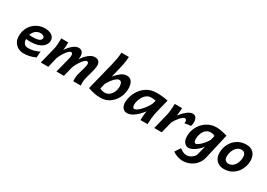

<svg xmlns="http://www.w3.org/2000/svg" viewBox="7 -1795 4228 3042"><g transform="rotate(30 2120.5 -273.5)"><path d="M494.6 -147.9 486.8 -36.1Q427.7 -9.8 378.2 1.2Q328.6 12.2 271.5 12.2Q216.8 12.2 171.6 -12.5Q126.5 -37.1 99.4 -82.5Q72.3 -127.9 72.3 -189.5Q72.3 -260.3 96.4 -317.9Q120.6 -375.5 162.8 -417Q205.1 -458.5 259.8 -480.7Q314.5 -502.9 375.5 -502.9Q457.5 -502.9 503.4 -467.5Q549.3 -432.1 549.3 -377.9Q549.3 -331.5 518.8 -291.3Q488.3 -251 427.7 -226.3Q367.2 -201.7 277.8 -201.7Q257.8 -201.7 231.7 -203.1Q205.6 -204.6 180.4 -207.3Q155.3 -210 138.2 -213.4V-297.9Q209.5 -283.2 260.3 -283.2Q349.6 -283.2 387 -301.8Q424.3 -320.3 424.3 -351.6Q424.3 -374.5 404.3 -387.9Q384.3 -401.4 348.1 -401.4Q309.1 -401.4 274.2 -379.2Q239.3 -356.9 217.5 -314.2Q195.8 -271.5 195.8 -209Q195.8 -161.1 219 -128.9Q242.2 -96.7 296.9 -96.7Q344.7 -96.7 393.8 -108.9Q442.9 -121.1 494.6 -147.9Z M1316.4 0H1179.7Q1177.7 -11.2 1176.8 -22.9Q1175.8 -34.7 1175.8 -46.4Q1175.8 -73.2 1180.2 -100.1Q1184.1 -123 1193.4 -156Q1202.6 -189 1213.1 -224.6Q1223.6 -260.3 1231.2 -292Q1238.8 -323.7 1238.8 -344.7Q1238.8 -365.2 1231.7 -374.8Q1224.6 -384.3 1205.1 -384.3Q1190.4 -384.3 1169.7 -365.5Q1148.9 -346.7 1126.7 -316.4Q1104.5 -286.1 1084.7 -250.5Q1064.9 -214.8 1051.8 -180.7L1006.8 0H870.1L930.7 -235.8Q935.5 -254.9 942.4 -283.9Q949.2 -313 949.2 -335.9Q949.2 -355.5 942.6 -369.9Q936 -384.3 917 -384.3Q902.3 -384.3 881.1 -365.2Q859.9 -346.2 837.4 -315.7Q814.9 -285.2 795.4 -249.5Q775.9 -213.9 764.6 -180.7L721.2 0H584.5L658.2 -297.4Q667.5 -334.5 670.9 -381.3Q674.3 -428.2 674.3 -460Q674.3 -485.4 672.9 -493.2H799.8Q802.2 -483.4 802.2 -466.3Q802.2 -450.2 800.5 -422.6Q798.8 -395 793 -349.1Q839.4 -420.9 891.8 -461.9Q944.3 -502.9 990.2 -502.9Q1036.6 -502.9 1058.8 -473.1Q1081.1 -443.4 1081.1 -389.6Q1081.1 -366.7 1077.6 -344.2Q1104 -386.2 1137.9 -422.4Q1171.9 -458.5 1210 -480.7Q1248 -502.9 1286.1 -502.9Q1383.8 -502.9 1383.8 -401.4Q1383.8 -373.5 1375 -332.5Q1366.2 -291.5 1354 -247.8Q1341.8 -204.1 1331.5 -167.2Q1321.3 -130.4 1318.4 -111.3Q1315.9 -94.2 1314.5 -77.6Q1313 -61 1313 -43.9Q1313 -20 1316.4 0Z M1630.4 -210.9 1606.9 -116.2Q1631.8 -103 1655.3 -97.4Q1678.7 -91.8 1703.1 -91.8Q1729.5 -91.8 1753.4 -103.3Q1777.3 -114.7 1796.9 -134.3Q1824.2 -161.6 1840.6 -201.9Q1856.9 -242.2 1856.9 -288.1Q1856.9 -330.1 1843.5 -357.2Q1830.1 -384.3 1799.8 -384.3Q1774.9 -384.3 1744.1 -359.1Q1713.4 -334 1683.3 -294.2Q1653.3 -254.4 1630.4 -210.9ZM1612.3 -773.9H1749Q1749 -747.1 1743.4 -705.6Q1737.8 -664.1 1729 -618.9Q1720.2 -573.7 1710.4 -534.7L1669.4 -369.1Q1714.4 -424.3 1765.4 -463.6Q1816.4 -502.9 1876 -502.9Q1932.1 -502.9 1963.6 -458.5Q1995.1 -414.1 1995.1 -328.1Q1995.1 -274.9 1978.5 -221.9Q1961.9 -168.9 1930.4 -123Q1898.9 -77.1 1855 -44.4Q1819.3 -18.1 1776.6 -2.9Q1733.9 12.2 1684.6 12.2Q1613.8 12.2 1557.4 -0.7Q1501 -13.7 1448.7 -31.2L1574.2 -534.7Q1587.9 -588.4 1600.1 -654.5Q1612.3 -720.7 1612.3 -773.9Z M2537.6 0H2407.7Q2407.7 -22 2409.7 -58.8Q2411.6 -95.7 2417 -131.3L2422.9 -168.9Q2392.1 -127.4 2350.8 -85.7Q2309.6 -43.9 2261.7 -15.9Q2213.9 12.2 2162.6 12.2Q2115.2 12.2 2085.7 -24.4Q2056.2 -61 2056.2 -126Q2056.2 -165 2067.4 -209.5Q2086.4 -286.6 2132.3 -353.5Q2178.2 -420.4 2250.5 -461.7Q2322.8 -502.9 2421.4 -502.9Q2474.6 -502.9 2530.5 -496.8Q2586.4 -490.7 2625.5 -481L2569.3 -256.3Q2550.3 -179.7 2543.9 -110.1Q2537.6 -40.5 2537.6 0ZM2454.1 -350.6 2461.9 -384.8Q2452.6 -387.2 2431.4 -390.9Q2410.2 -394.5 2378.9 -394.5Q2330.1 -394.5 2293.5 -366Q2256.8 -337.4 2233.9 -294.2Q2210.9 -251 2202.6 -207Q2198.2 -185.1 2198.2 -165.5Q2198.2 -138.2 2207.3 -120.4Q2216.3 -102.5 2235.4 -102.5Q2254.4 -102.5 2280.3 -120.1Q2306.2 -137.7 2334 -166Q2361.8 -194.3 2387.2 -227.8Q2412.6 -261.2 2430.4 -293.5Q2448.2 -325.7 2454.1 -350.6Z M2796.4 0H2659.7L2733.4 -297.4Q2738.3 -316.9 2741.9 -351.6Q2745.6 -386.2 2747.8 -419.7Q2750 -453.1 2750 -469.7V-493.2H2884.3Q2884.3 -481 2882.3 -453.4Q2880.4 -425.8 2877.4 -396.5Q2874.5 -367.2 2871.6 -349.6Q2902.3 -390.6 2937.3 -425.5Q2972.2 -460.4 3007.8 -481.7Q3043.5 -502.9 3076.2 -502.9Q3120.6 -502.9 3140.6 -470.5Q3160.6 -438 3160.6 -387.7Q3160.6 -372.6 3157 -355.7Q3153.3 -338.9 3149.9 -321.3L3036.6 -304.7Q3039.1 -320.8 3039.1 -331.1Q3039.1 -377.4 3001.5 -377.4Q2986.3 -377.4 2964.8 -360.4Q2943.4 -343.3 2920.4 -316.4Q2897.5 -289.6 2877.9 -259.8Q2858.4 -230 2847.2 -205.1Z M3711.4 -466.3 3607.9 -12.2Q3593.8 50.3 3562 95.7Q3530.3 141.1 3488.3 170.2Q3446.3 199.2 3399.7 213.1Q3353 227.1 3309.1 227.1Q3258.8 227.1 3208 209.7Q3157.2 192.4 3121.6 164.6L3188.5 63.5Q3216.8 87.9 3248.5 103.5Q3280.3 119.1 3316.4 119.1Q3342.3 119.1 3373.8 106.2Q3405.3 93.3 3431.4 67.6Q3457.5 42 3466.8 4.9L3504.9 -146.5Q3477.1 -107.9 3438 -73.7Q3398.9 -39.6 3357.7 -18.6Q3316.4 2.4 3281.2 2.4Q3239.3 2.4 3206.5 -36.6Q3173.8 -75.7 3173.8 -148.9Q3173.8 -237.3 3215.3 -318.1Q3256.8 -398.9 3330.1 -448.2Q3368.2 -474.1 3413.6 -488.5Q3459 -502.9 3510.7 -502.9Q3558.6 -502.9 3615 -491.2Q3671.4 -479.5 3711.4 -466.3ZM3529.3 -283.7 3549.8 -368.2Q3534.7 -377 3513.9 -382.3Q3493.2 -387.7 3469.2 -387.7Q3442.9 -387.7 3420.9 -378.2Q3398.9 -368.7 3381.8 -353Q3349.1 -323.2 3332.5 -276.4Q3315.9 -229.5 3315.9 -184.1Q3315.9 -112.3 3352.1 -112.3Q3367.2 -112.3 3390.6 -127.9Q3414.1 -143.6 3440.2 -169.2Q3466.3 -194.8 3490 -224.9Q3513.7 -254.9 3529.3 -283.7Z M3750.5 -180.7Q3750.5 -244.6 3772.2 -302.5Q3793.9 -360.4 3834.7 -405.5Q3875.5 -450.7 3932.4 -476.8Q3989.3 -502.9 4059.6 -502.9Q4144 -502.9 4192.4 -451.7Q4240.7 -400.4 4240.7 -313Q4240.7 -249.5 4219.7 -191.2Q4198.7 -132.8 4158.9 -86.9Q4119.1 -41 4063 -14.4Q4006.8 12.2 3936 12.2Q3851.6 12.2 3801 -40Q3750.5 -92.3 3750.5 -180.7ZM4032.7 -394Q3995.1 -394 3966.3 -375Q3937.5 -356 3918.2 -325Q3898.9 -293.9 3889.2 -257.8Q3879.4 -221.7 3879.4 -188Q3879.4 -143.6 3900.4 -120.1Q3921.4 -96.7 3958.5 -96.7Q4006.8 -96.7 4041 -127Q4075.2 -157.2 4093.3 -203.9Q4111.3 -250.5 4111.3 -298.8Q4111.3 -344.7 4091.8 -369.4Q4072.3 -394 4032.7 -394Z"/></g></svg>

Font: Andika
Style: Bold Italic
Weight: 700
Italic angle: -14°
Designer: Victor Gaultney, Annie Olsen, Julie Remington, Don Collingsworth, Eric Hays, Becca Hirsbrunner
Foundry: SIL International
Version: Version 6.101